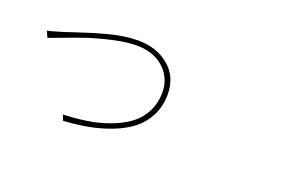

<svg xmlns="http://www.w3.org/2000/svg" viewBox="-81 -890 1663 1119"><g transform="rotate(20 750.0 -331.0)"><path d="M95.7 -497.1Q110.4 -500 192.4 -524.4Q204.1 -528.3 255.4 -545.4Q306.6 -562.5 341.8 -573.2Q377 -584 428.7 -598.1Q480.5 -612.3 527.3 -619.1Q574.2 -626 615.2 -626Q731.4 -626 808.1 -562Q884.8 -498 884.8 -388.7Q884.8 -316.4 855.5 -257.8Q826.2 -199.2 777.3 -160.6Q728.5 -122.1 660.2 -95.2Q591.8 -68.4 519.5 -54.7Q447.3 -41 364.3 -36.1L350.6 -70.3Q429.7 -73.2 499 -84Q568.4 -94.7 634.3 -119.1Q700.2 -143.6 747.6 -178.2Q794.9 -212.9 823.2 -267.1Q851.6 -321.3 851.6 -388.7Q851.6 -477.5 788.1 -536.6Q724.6 -595.7 616.2 -595.7Q554.7 -595.7 467.8 -575.7Q380.9 -555.7 319.3 -534.7Q257.8 -513.7 187.5 -486.8Q117.2 -460 113.3 -459Z"/></g></svg>

Font: Bpmf Zihi Sans ExtraLight
Style: ExtraLight
Weight: 250
Foundry: But Ko
Version: Version 1.320